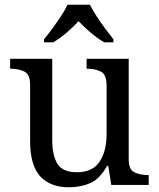

<svg xmlns="http://www.w3.org/2000/svg" viewBox="-20 -786 675 816"><path d="M273 10Q194 10 151 -36.5Q108 -83 108 -186V-426Q108 -470 83.5 -482Q59 -494 26 -494H23V-536H202V-191Q202 -126 224 -90Q246 -54 307 -54Q373 -54 403 -98.5Q433 -143 433 -216V-422Q433 -469 409 -481.5Q385 -494 351 -494H348V-536H527V-109Q527 -65 551.5 -53.5Q576 -42 609 -42H612V0H453L440 -81H435Q404 -25 363 -7.5Q322 10 273 10ZM167 -619Q183 -638 202 -664Q221 -690 239 -717Q257 -744 267 -766H362Q373 -744 390.5 -717Q408 -690 427.5 -664Q447 -638 462 -619V-606H423Q404 -617 384.5 -632Q365 -647 347 -663.5Q329 -680 314 -696Q292 -672 263.5 -647.5Q235 -623 206 -606H167Z"/></svg>

Font: Noto Serif Vithkuqi
Style: Regular
Weight: 400
Version: Version 1.005